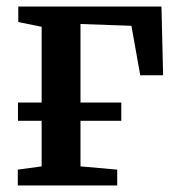

<svg xmlns="http://www.w3.org/2000/svg" viewBox="-20 -568 548 588"><path d="M34.5 0V-48.5L107.5 -58.5V-486L36 -500.5V-548H474.5L479.5 -337.5H409.5L382.5 -489L226.5 -494.5V-58.5L339 -48.5V0ZM35 -254H351.5V-198H35Z"/></svg>

Font: Merriweather 36pt SemiBold
Style: Regular
Weight: 600
Version: Version 2.100